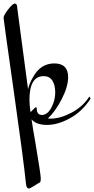

<svg xmlns="http://www.w3.org/2000/svg" viewBox="-56 -664 540 1102"><path d="M119 -20 146 -47Q148 -48 151.5 -48Q155 -48 155 -40Q155 -4 186 -4Q218 -6 239.5 -47.5Q261 -89 261 -132.5Q261 -176 244.5 -201.5Q228 -227 195 -227Q113 -227 113 -91Q113 -64 119 -20ZM234 17Q289 17 354 -17Q419 -51 457 -110L464 -98Q416 -24 346 14.5Q276 53 214 53Q152 53 125 21Q132 70 147 154Q178 338 178 359.5Q178 381 172 383.5Q166 386 151 396Q116 418 111 418Q95 418 93 390Q79 252 22 -148Q-35 -548 -35.5 -561.5Q-36 -575 -9.5 -609.5Q17 -644 30 -643.5Q43 -643 43 -618L105 -152Q112 -184 134 -222Q177 -300 256 -300Q335 -300 335 -221Q335 -167 299 -96.5Q263 -26 219 16Q224 17 234 17Z"/></svg>

Font: Mr Bedfort
Style: Regular
Weight: 400
Designer: Alejandro Paul
Foundry: Alejandro Paul
Version: Version 1.000